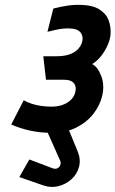

<svg xmlns="http://www.w3.org/2000/svg" viewBox="-20 -532 472 785"><path d="M173 -15 170 -1 226 125Q230 134 226.5 143Q223 152 215 156Q207 160 195 156L100 120L59 192L157 226Q189 237 219.5 229Q250 221 272.5 200.5Q295 180 303 150.5Q311 121 298 88L261 -2L261 -6ZM174 -402Q190 -406 205.5 -409.5Q221 -413 238 -415Q255 -417 274 -415Q285 -414 294 -410.5Q303 -407 308.5 -400.5Q314 -394 316.5 -384.5Q319 -375 316 -362Q313 -348 301.5 -334Q290 -320 268 -311Q246 -302 210 -302H157L168 -206H242Q257 -206 267.5 -202Q278 -198 283.5 -190Q289 -182 289.5 -171.5Q290 -161 286 -149Q281 -134 268 -122Q255 -110 235.5 -103Q216 -96 190 -96Q169 -96 148 -99Q127 -102 109 -108Q91 -114 77 -122L26 -23Q62 -7 103 2Q144 11 190 11Q250 11 293 -11Q336 -33 362.5 -67.5Q389 -102 398 -141Q408 -184 394 -221Q380 -258 357 -270Q379 -284 395 -305Q411 -326 421 -349.5Q431 -373 432 -393Q434 -423 424 -449.5Q414 -476 386.5 -493.5Q359 -511 310 -512Q283 -513 256 -509Q229 -505 198 -497Z"/></svg>

Font: Advent Pro
Style: Italic
Weight: 400
Italic angle: -12°
Designer: VivaRado, Andreas Kalpakidis
Foundry: VivaRado, Andreas Kalpakidis
Version: Version 3.000